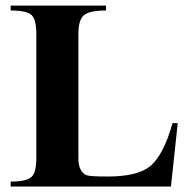

<svg xmlns="http://www.w3.org/2000/svg" viewBox="-20 -682 697 702"><path d="M629.9 -231.9 605 0H19V-18.1Q77.6 -18.1 95.7 -35.6Q112.8 -51.8 112.8 -104V-558.1Q112.8 -610.4 95.5 -627Q78.1 -643.6 19 -643.6V-661.6H367.7V-643.6Q307.6 -643.6 287.1 -626.5Q266.6 -609.4 266.6 -558.1V-104Q266.6 -52.7 297.9 -41Q310.5 -36.6 374 -36.6Q480.5 -36.6 526.9 -72.8Q577.1 -111.8 610.8 -231.9Z"/></svg>

Font: Dai Banna SIL Light
Style: Bold
Weight: 700
Designer: Victor Gaultney
Foundry: SIL International
Version: Version 2.001